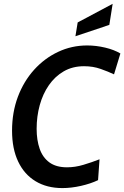

<svg xmlns="http://www.w3.org/2000/svg" viewBox="-20 -946 634 980"><path d="M298.5 14Q219.5 14 161.8 -20.8Q104 -55.5 72.8 -121.2Q41.5 -187 41.5 -279Q41.5 -372.5 71.2 -451.8Q101 -531 154 -589.8Q207 -648.5 276.5 -681.2Q346 -714 425 -714Q470.5 -714 516.8 -703Q563 -692 594.5 -673L562 -566.5Q532.5 -580.5 493.8 -594.2Q455 -608 409 -608Q350.5 -608 305.5 -582Q260.5 -556 229.5 -511.2Q198.5 -466.5 182.8 -409.2Q167 -352 167 -288.5Q167 -231 182.5 -186.5Q198 -142 232.2 -117Q266.5 -92 322 -92Q363.5 -92 406 -104.8Q448.5 -117.5 488 -133L480.5 -26.5Q443 -8.5 393.2 2.8Q343.5 14 298.5 14ZM365 -761 376.5 -831.5 555 -926.5 538 -819Z"/></svg>

Font: Cabin SemiCondensedSemiBold
Style: Italic
Weight: 600
Width: 4
Italic angle: -10°
Designer: Pablo Impallari
Foundry: Pablo Impallari. http://www.impallari.com Igino Marini. http://www.ikern.com
Version: Version 3.001